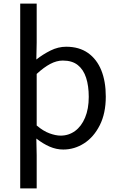

<svg xmlns="http://www.w3.org/2000/svg" viewBox="-20 -816 660 1065"><path d="M92.1 229V-796H183.5V-579.9L181.6 -485.9Q217.9 -514.6 260.3 -535.7Q302.7 -556.8 347 -556.8Q419 -556.8 468 -522.3Q516.9 -487.8 541.9 -426.1Q566.8 -364.3 566.8 -280Q566.8 -187.5 533.5 -121.5Q500.3 -55.6 446.7 -21.1Q393.1 13.4 330.9 13.4Q292.3 13.4 255.2 -2.7Q218.1 -18.9 181.6 -47.5L183.5 45.2V229ZM316.3 -63.7Q361 -63.7 396.3 -89.4Q431.6 -115.2 451.9 -163.6Q472.3 -212 472.3 -278.8Q472.3 -339.2 457.7 -384.5Q443.1 -429.8 411.8 -454.9Q380.5 -480.1 328.4 -480.1Q294.3 -480.1 258.6 -461.3Q223 -442.4 183.5 -405.9V-119.9Q220.4 -88.7 255 -76.2Q289.6 -63.7 316.3 -63.7Z"/></svg>

Font: Noto Sans HK Thin
Style: Regular
Weight: 100
Designer: Ryoko NISHIZUKA 西塚涼子 (kana, bopomofo & ideographs); Paul D. Hunt (Latin, Greek & Cyrillic); Sandoll Communications 산돌커뮤니
Foundry: Adobe
Version: Version 2.004-H2;hotconv 1.0.118;makeotfexe 2.5.65603